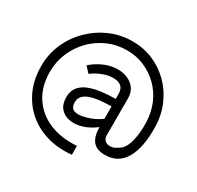

<svg xmlns="http://www.w3.org/2000/svg" viewBox="-165 -851 1194 1164"><g transform="rotate(30 431.5 -268.5)"><path d="M470 120Q379 129 300.5 106.5Q222 84 163.5 33.5Q105 -17 72.5 -90Q40 -163 40 -255Q40 -338 72.5 -411.5Q105 -485 162 -541Q219 -597 292 -628.5Q365 -660 447 -660Q524 -660 591 -631.5Q658 -603 709.5 -551.5Q761 -500 791 -431Q821 -362 823 -281Q827 -139 782 -59Q737 21 643 21Q585 21 558.5 -11Q532 -43 531 -109Q487 -75 441 -61Q395 -47 355 -54Q315 -61 290.5 -89Q266 -117 266 -166Q266 -210 288.5 -237.5Q311 -265 348.5 -279.5Q386 -294 433.5 -300Q481 -306 531 -306V-341Q531 -409 455 -409Q419 -409 379.5 -393Q340 -377 312 -355L276 -394Q312 -427 359.5 -447.5Q407 -468 454 -468Q514 -468 554 -435.5Q594 -403 594 -345V-89Q594 -64 609.5 -51.5Q625 -39 647.5 -40.5Q670 -42 693 -58Q731 -77 748 -136.5Q765 -196 762 -280Q759 -348 734 -405.5Q709 -463 665.5 -505.5Q622 -548 566 -572Q510 -596 446 -596Q374 -596 311.5 -568.5Q249 -541 202.5 -493Q156 -445 129.5 -382.5Q103 -320 103 -250Q103 -147 150.5 -75Q198 -3 281 31.5Q364 66 470 58ZM429 -119Q483 -132 532 -167V-254Q431 -254 378.5 -233Q326 -212 326 -166Q326 -123 355.5 -114.5Q385 -106 429 -119Z"/></g></svg>

Font: Kulim Park Light
Style: Regular
Weight: 300
Designer: Noponies / Dale Sattler
Foundry: Noponies
Version: Version 1.000; ttfautohint (v1.8.3)